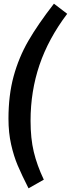

<svg xmlns="http://www.w3.org/2000/svg" viewBox="-20 -873 385 1043"><path d="M345 -798Q243 -663 194.5 -520Q146 -377 146 -217Q146 -121 163.5 -48Q181 25 218 103L135 150Q98 77 76.5 26.5Q55 -24 40.5 -88Q26 -152 26 -228Q26 -356 54 -458.5Q82 -561 134 -651Q186 -741 273 -853Z"/></svg>

Font: Fira Sans Condensed Medium
Style: Italic
Weight: 500
Width: 3
Italic angle: -8°
Designer: bBox Type GmbH & Carrois Corporate GbR & Edenspiekermann AG
Foundry: bBox Type GmbH & Carrois Corporate GbR & Edenspiekermann AG
Version: Version 4.301